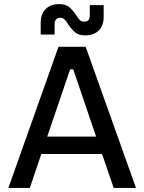

<svg xmlns="http://www.w3.org/2000/svg" viewBox="-20 -919 706 939"><path d="M266 -690H399L645 0H536L479 -166H182L126 0H21ZM450 -251 338 -580H323L211 -251ZM314 -799Q304 -816 295.5 -824Q287 -832 275 -832Q262 -832 254.5 -824Q247 -816 247 -802V-750H179V-807Q179 -850 203 -874.5Q227 -899 269 -899Q300 -899 317 -885.5Q334 -872 352 -846Q362 -829 370.5 -821Q379 -813 391 -813Q419 -813 419 -842V-894H487V-837Q487 -794 463 -770Q439 -746 397 -746Q366 -746 349 -759.5Q332 -773 314 -799Z"/></svg>

Font: Mozilla Text BETA Medium
Style: Regular
Weight: 500
Designer: Studio DRAMA
Foundry: Studio DRAMA
Version: Version 0.100